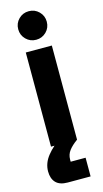

<svg xmlns="http://www.w3.org/2000/svg" viewBox="-137 -743 527 985"><g transform="rotate(-15 126.5 -250.5)"><path d="M57.5 0V-500H195.8V0ZM126.7 -549.2Q95 -549.2 72.9 -571.2Q50.8 -593.3 50.8 -625Q50.8 -656.7 72.9 -678.8Q95 -700.8 126.7 -700.8Q158.3 -700.8 180.4 -678.8Q202.5 -656.7 202.5 -625Q202.5 -593.3 180.4 -571.2Q158.3 -549.2 126.7 -549.2ZM93.3 200Q50.8 200 30.4 178.8Q10 157.5 10 119.2Q10 75 40.8 36.7Q71.7 -1.7 112.5 -26.7L195.8 0Q166.7 20.8 150.8 41.7Q135 62.5 135 89.2V100.8H214.2V200Z"/></g></svg>

Font: Funnel Display
Style: Bold
Weight: 700
Designer: NORD ID, Kristian Moeller
Foundry: Dicotype
Version: Version 1.000